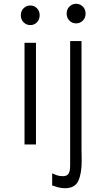

<svg xmlns="http://www.w3.org/2000/svg" viewBox="-20 -763 562 1014"><path d="M140 -630.5Q119.5 -630.5 104.8 -645Q90 -659.5 90 -682.5Q90 -705 104.8 -719.5Q119.5 -734 140 -734Q160.5 -734 175 -719.5Q189.5 -705 189.5 -682.5Q189.5 -659.5 175 -645Q160.5 -630.5 140 -630.5ZM109.5 0V-537H170V0ZM382 -639.5Q361.5 -639.5 346.8 -654Q332 -668.5 332 -691.5Q332 -714 346.8 -728.5Q361.5 -743 382 -743Q402.5 -743 417.2 -728.5Q432 -714 432 -691.5Q432 -668.5 417.2 -654Q402.5 -639.5 382 -639.5ZM323 231Q304.5 231 287.8 226.5Q271 222 255.5 216.5V152.5Q262.5 156 278.2 161.8Q294 167.5 313.5 167.5Q331 167.5 340.8 156Q350.5 144.5 350.5 109.5V-546H410.5V27Q410.5 39.5 411 52.8Q411.5 66 411.5 86Q411.5 152.5 393.8 191.8Q376 231 323 231Z"/></svg>

Font: Spline Sans Light
Style: Regular
Weight: 300
Designer: Eben Sorkin, Mirko Velimirovic
Foundry: Sorkin Type
Version: Version 1.000; ttfautohint (v1.8.3)